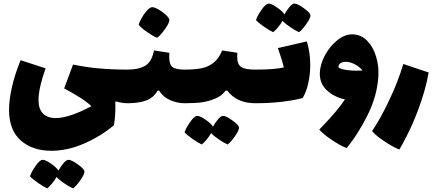

<svg xmlns="http://www.w3.org/2000/svg" viewBox="-20 -571 2416 1062"><path d="M712 -93Q712 -45 706 -22.5Q700 0 685 0Q658 0 621 -10L618 -8Q620 71 610 122Q534 185 443 224Q352 263 264 263Q160 263 95 206Q30 149 30 36Q30 -18 46 -89Q62 -160 94 -238L232 -193Q193 -82 193 -18Q193 32 217.5 57Q242 82 288 82Q363 82 486 16Q457 -10 420 -33Q375 -61 335 -82L384 -214Q462 -198 524 -193Q603 -186 685 -186Q701 -186 706.5 -163Q712 -140 712 -93ZM384 471Q365 463 336 443.5Q307 424 293 408Q283 426 267 445Q251 464 241 471Q221 462 190 440.5Q159 419 146 404Q152 383 176 348Q200 313 216 313Q232 313 264 335.5Q296 358 303 373Q317 348 332 330.5Q347 313 359 313Q375 313 409.5 337.5Q444 362 447 376Q449 391 425 425Q401 459 384 471Z M1028 -93Q1028 -45 1022 -22.5Q1016 0 1001 0Q961 0 921.5 -17Q882 -34 860 -70H852Q830 -31 789 -15.5Q748 0 685 0Q670 0 664 -22.5Q658 -45 658 -93Q658 -140 663.5 -163Q669 -186 685 -186Q746 -186 782.5 -207Q819 -228 832 -292L917 -279Q916 -271 916 -256Q916 -214 934.5 -200Q953 -186 1001 -186Q1017 -186 1022.5 -163Q1028 -140 1028 -93ZM747 -434Q750 -447 762.5 -469.5Q775 -492 791 -510.5Q807 -529 819 -531Q830 -533 852.5 -521Q875 -509 894.5 -491.5Q914 -474 916 -464Q920 -449 893.5 -411.5Q867 -374 849 -362Q828 -370 794 -393.5Q760 -417 747 -434Z M1419 -93Q1419 -45 1413 -22.5Q1407 0 1392 0Q1290 0 1237 -70H1228Q1207 -40 1169 -25Q1132 -10 1096 -5Q1060 0 1001 0Q986 0 980 -22.5Q974 -45 974 -93Q974 -140 979.5 -163Q985 -186 1001 -186Q1056 -186 1093 -193Q1130 -200 1160 -223Q1190 -246 1209 -292L1293 -279Q1292 -271 1292 -257Q1292 -215 1314 -200.5Q1336 -186 1392 -186Q1408 -186 1413.5 -163Q1419 -140 1419 -93ZM1239 228Q1220 220 1191 200.5Q1162 181 1148 165Q1138 183 1122 202Q1106 221 1096 228Q1076 219 1045 197.5Q1014 176 1001 161Q1007 140 1031 105Q1055 70 1071 70Q1087 70 1119 92.5Q1151 115 1158 130Q1172 105 1187 87.5Q1202 70 1214 70Q1230 70 1264.5 94.5Q1299 119 1302 133Q1304 148 1280 182Q1256 216 1239 228Z M1696 -212Q1696 -159 1685 -110Q1674 -61 1654 -29Q1612 -17 1543 -8.5Q1474 0 1392 0Q1377 0 1371 -22.5Q1365 -45 1365 -93Q1365 -140 1370.5 -163Q1376 -186 1392 -186Q1499 -186 1550 -198Q1542 -232 1530.5 -265Q1519 -298 1517 -305L1677 -342Q1696 -282 1696 -212ZM1634 -393Q1615 -401 1586 -420.5Q1557 -440 1543 -456Q1533 -438 1517 -419Q1501 -400 1491 -393Q1471 -402 1440 -423.5Q1409 -445 1396 -460Q1402 -481 1426 -516Q1450 -551 1466 -551Q1482 -551 1514 -528.5Q1546 -506 1553 -491Q1567 -516 1582 -533.5Q1597 -551 1609 -551Q1625 -551 1659.5 -526.5Q1694 -502 1697 -488Q1699 -473 1675 -439Q1651 -405 1634 -393Z M2073 -154Q2068 -45 2014 64Q1960 173 1897 248Q1865 236 1817.5 204.5Q1770 173 1746 146Q1749 142 1753.5 138Q1758 134 1762 129Q1846 42 1888 -21Q1829 -34 1789 -70.5Q1749 -107 1749 -162Q1749 -211 1776 -262.5Q1803 -314 1844.5 -347.5Q1886 -381 1927 -381Q1976 -381 2010 -346.5Q2044 -312 2060 -259Q2076 -206 2073 -154ZM1953 -180Q1975 -180 1985 -181Q1968 -202 1942.5 -215.5Q1917 -229 1893 -229Q1875 -229 1863.5 -221.5Q1852 -214 1852 -200Q1858 -189 1903 -183Q1927 -180 1953 -180Z M2107 211Q2059 180 2038 154Q2086 83 2132 -15Q2180 -115 2211 -217L2351 -170Q2334 -71 2289 47Q2261 120 2231.5 177.5Q2202 235 2189 256Q2154 243 2107 211Z"/></svg>

Font: Lalezar
Style: Regular
Weight: 400
Designer: Borna Izadpanah
Foundry: Borna Izadpanah
Version: Version 1.004